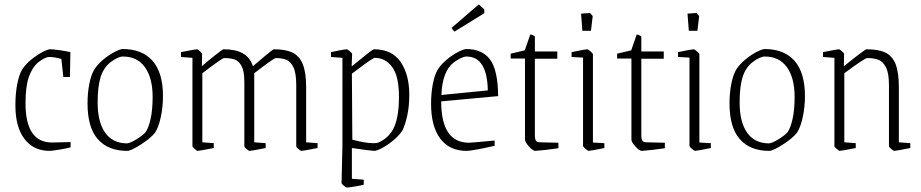

<svg xmlns="http://www.w3.org/2000/svg" viewBox="-20 -676 4189 873"><path d="M50 -197Q50 -250 58 -292Q66 -334 80 -359Q96 -384 122 -405Q148 -426 172.5 -439Q197 -452 208 -452Q222 -452 250 -448Q278 -444 300 -439L298 -326H268L259 -408Q227 -417 204 -417Q194 -417 180.5 -410Q167 -403 153 -392Q127 -370 111.5 -327Q96 -284 96 -206Q96 -28 217 -28L301 -30V-6Q283 -1 249 4.5Q215 10 205 10Q133 10 91.5 -44Q50 -98 50 -197Z M378 -206Q378 -253 386 -294Q394 -335 408 -359Q424 -384 450 -405.5Q476 -427 501.5 -440Q527 -453 538 -453Q627 -453 674 -399Q721 -345 721 -239Q721 -189 711 -143Q701 -97 685 -73Q667 -49 621.5 -19.5Q576 10 558 10Q472 10 425 -43Q378 -96 378 -206ZM642 -75Q656 -95 665 -136.5Q674 -178 674 -235Q674 -322 639 -370.5Q604 -419 539 -419Q516 -419 481 -392Q451 -368 437.5 -325.5Q424 -283 424 -210Q424 -122 457.5 -73.5Q491 -25 557 -24Q572 -25 601 -43Q630 -61 642 -75Z M855 -11V-413L803 -417V-439Q867 -452 876 -452Q879 -452 889 -443Q899 -434 899 -431L898 -375Q918 -393 955 -422.5Q992 -452 996 -452Q1051 -452 1084 -433.5Q1117 -415 1130 -375Q1155 -397 1188.5 -424.5Q1222 -452 1225 -452Q1279 -452 1310.5 -436.5Q1342 -421 1357 -383.5Q1372 -346 1372 -279V-29L1424 -25V-3Q1359 10 1351 10Q1347 10 1337 1.5Q1327 -7 1327 -11V-289Q1327 -344 1314 -370.5Q1301 -397 1281.5 -404.5Q1262 -412 1234 -412Q1225 -412 1136 -343V-29L1188 -25V-3Q1123 10 1115 10Q1111 10 1101 1.5Q1091 -7 1091 -11V-304Q1091 -352 1078.5 -375.5Q1066 -399 1047 -405.5Q1028 -412 999 -412Q990 -412 900 -343V-29L952 -25V-3Q887 10 878 10Q875 10 865 1Q855 -8 855 -11Z M1533 156 1537 -12V-413L1485 -417V-439Q1502 -443 1523.5 -447Q1545 -451 1557 -452Q1560 -452 1570.5 -443Q1581 -434 1581 -431L1579 -374L1616 -404Q1674 -452 1680 -452Q1762 -452 1801.5 -394.5Q1841 -337 1841 -245Q1841 -194 1832 -152Q1823 -110 1810 -83Q1794 -59 1768 -37.5Q1742 -16 1717.5 -3Q1693 10 1682 10Q1669 10 1580 -3V137L1634 141V164Q1623 167 1596.5 171.5Q1570 176 1557 177Q1554 177 1543.5 168.5Q1533 160 1533 156ZM1794 -236Q1794 -330 1763 -371.5Q1732 -413 1684 -413Q1675 -413 1600 -356L1580 -341L1582 -41Q1641 -25 1678 -25Q1692 -25 1701 -28Q1752 -51 1773 -100Q1794 -149 1794 -236Z M1940 -204Q1940 -253 1948 -294Q1956 -335 1970 -359Q1986 -384 2012 -405.5Q2038 -427 2063.5 -440Q2089 -453 2100 -453Q2173 -453 2208.5 -405Q2244 -357 2245 -239L1986 -215Q1986 -27 2113 -27Q2122 -27 2229 -37V-13Q2127 10 2101 10Q2024 10 1982 -45.5Q1940 -101 1940 -204ZM2198 -265Q2195 -419 2101 -419Q2091 -419 2075 -411.5Q2059 -404 2043 -392Q1991 -352 1987 -244ZM2033 -549 2157 -656 2182 -633V-616L2046 -532Z M2367 -41V-410H2302V-432L2366 -447L2391 -519Q2396 -519 2402.5 -516Q2409 -513 2412 -510V-442H2514V-409H2412V-63Q2412 -43 2417 -36Q2422 -29 2435 -29L2519 -27V-2Q2493 2 2462.5 5.5Q2432 9 2414 10Q2403 10 2385 -10Q2367 -30 2367 -41Z M2631 -12V-414L2579 -417V-439Q2641 -452 2650 -452Q2654 -452 2665 -442.5Q2676 -433 2676 -429V-28L2728 -25V-3Q2665 10 2656 10Q2653 10 2642 0.5Q2631 -9 2631 -12ZM2622 -614 2663 -617 2675 -603 2667 -536H2628Z M2851 -41V-410H2786V-432L2850 -447L2875 -519Q2880 -519 2886.5 -516Q2893 -513 2896 -510V-442H2998V-409H2896V-63Q2896 -43 2901 -36Q2906 -29 2919 -29L3003 -27V-2Q2977 2 2946.5 5.5Q2916 9 2898 10Q2887 10 2869 -10Q2851 -30 2851 -41Z M3115 -12V-414L3063 -417V-439Q3125 -452 3134 -452Q3138 -452 3149 -442.5Q3160 -433 3160 -429V-28L3212 -25V-3Q3149 10 3140 10Q3137 10 3126 0.5Q3115 -9 3115 -12ZM3106 -614 3147 -617 3159 -603 3151 -536H3112Z M3297 -206Q3297 -253 3305 -294Q3313 -335 3327 -359Q3343 -384 3369 -405.5Q3395 -427 3420.5 -440Q3446 -453 3457 -453Q3546 -453 3593 -399Q3640 -345 3640 -239Q3640 -189 3630 -143Q3620 -97 3604 -73Q3586 -49 3540.5 -19.5Q3495 10 3477 10Q3391 10 3344 -43Q3297 -96 3297 -206ZM3561 -75Q3575 -95 3584 -136.5Q3593 -178 3593 -235Q3593 -322 3558 -370.5Q3523 -419 3458 -419Q3435 -419 3400 -392Q3370 -368 3356.5 -325.5Q3343 -283 3343 -210Q3343 -122 3376.5 -73.5Q3410 -25 3476 -24Q3491 -25 3520 -43Q3549 -61 3561 -75Z M3774 -11V-413L3722 -417V-439Q3786 -452 3795 -452Q3798 -452 3808 -443Q3818 -434 3818 -431L3817 -375Q3913 -452 3920 -452Q3975 -452 4006.5 -436.5Q4038 -421 4052.5 -383.5Q4067 -346 4067 -279V-29L4119 -25V-3Q4055 10 4046 10Q4042 10 4032 1Q4022 -8 4022 -11V-289Q4022 -344 4008 -370.5Q3994 -397 3973.5 -404.5Q3953 -412 3923 -412Q3912 -412 3819 -343V-29L3871 -25V-3Q3806 10 3797 10Q3795 10 3784.5 1Q3774 -8 3774 -11Z"/></svg>

Font: Grenze ExtraLight
Style: Regular
Weight: 275
Designer: Renata Polastri
Foundry: Omnibus-Type
Version: Version 1.002; ttfautohint (v1.8)